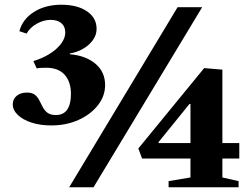

<svg xmlns="http://www.w3.org/2000/svg" viewBox="-20 -792 1067 812"><path d="M272.5 0 731 -761.5H835L375.5 0ZM693 0V-26L785.5 -41.5V-121.5H581L565 -164L843.5 -504L920.5 -497.5V-187H992V-121.5H920.5V-41.5L989 -26V0ZM651 -187H785.5V-352.5H781.5L650.5 -191ZM196.5 -261.5Q151 -261.5 114.2 -273.2Q77.5 -285 55.8 -305.5Q34 -326 34 -351Q34 -373 50.5 -386.8Q67 -400.5 94 -400.5Q116 -400.5 127.8 -391Q139.5 -381.5 146.5 -367.2Q153.5 -353 161 -338.8Q168.5 -324.5 181 -315Q193.5 -305.5 216.5 -305.5Q248.5 -305.5 264.2 -328.5Q280 -351.5 280 -394Q280 -446.5 253.2 -476Q226.5 -505.5 175.5 -505.5Q166 -505.5 153.8 -505Q141.5 -504.5 135.5 -502.5L121 -533.5Q182 -552.5 219 -586.2Q256 -620 256 -655Q256 -679.5 239.8 -693.8Q223.5 -708 194 -708Q165 -708 136 -692Q107 -676 92.5 -650L62 -660Q75 -710.5 123.2 -741.2Q171.5 -772 239.5 -772Q307 -772 347.8 -744.2Q388.5 -716.5 388.5 -670Q388.5 -643.5 372.2 -621.5Q356 -599.5 330.2 -585Q304.5 -570.5 275.5 -566V-562.5Q342.5 -557 383.5 -522.5Q424.5 -488 424.5 -432.5Q424.5 -385.5 394 -346.8Q363.5 -308 312 -284.8Q260.5 -261.5 196.5 -261.5Z"/></svg>

Font: Libre Caslon Text
Style: Regular
Weight: 400
Designer: Pablo Impallari, Rodrigo Fuenzalida, Katja Schimmel
Foundry: Pablo Impallari, Rodrigo Fuenzalida
Version: Version 2.000